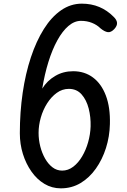

<svg xmlns="http://www.w3.org/2000/svg" viewBox="-20 -1024 693 1050"><path d="M312.5 6Q264 6 223 -18.5Q182 -43 152 -85.8Q122 -128.5 105.2 -182.2Q88.5 -236 88.5 -295Q88.5 -410.5 104 -516.2Q119.5 -622 149 -710.8Q178.5 -799.5 220 -865.5Q261.5 -931.5 314 -967.8Q366.5 -1004 427.5 -1004Q479.5 -1004 523 -985.8Q566.5 -967.5 601 -932.5Q618.5 -916 620 -899.5Q621.5 -883 605 -865Q587 -846 569.5 -848.2Q552 -850.5 529.5 -869Q510.5 -888 483 -899Q455.5 -910 423 -910Q387 -910 354.2 -882Q321.5 -854 293.8 -803.8Q266 -753.5 245 -686Q224 -618.5 211 -539.5Q237.5 -582.5 281.5 -608.5Q325.5 -634.5 380 -634.5Q442.5 -634.5 488.5 -600.2Q534.5 -566 559 -501.2Q583.5 -436.5 581 -345.5Q579.5 -277.5 559.5 -214.5Q539.5 -151.5 504.2 -101.8Q469 -52 420.8 -23Q372.5 6 312.5 6ZM191 -297Q191 -260 200.2 -223.5Q209.5 -187 226.5 -157Q243.5 -127 267 -109Q290.5 -91 320 -91Q352.5 -91 380.5 -112.2Q408.5 -133.5 429.2 -168.8Q450 -204 462 -246.5Q474 -289 475.5 -332Q477 -383.5 465 -430.5Q453 -477.5 426.2 -507.8Q399.5 -538 356.5 -538Q320.5 -538 290.5 -516.2Q260.5 -494.5 238 -459.2Q215.5 -424 203.2 -381.2Q191 -338.5 191 -297Z"/></svg>

Font: Edu SA Hand Medium
Style: Regular
Weight: 500
Designer: Tina and Corey Anderson, Eben Sorkin, Mirko Velimirovic
Foundry: Google for Education
Version: Version 2.000